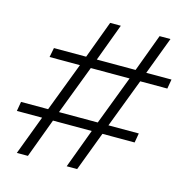

<svg xmlns="http://www.w3.org/2000/svg" viewBox="-104 -804 880 904"><g transform="rotate(15 335.5 -352.5)"><path d="M57 0 129 -191H6L14 -237H146L237 -476H89L98 -522H255L323 -705H375L307 -522H496L564 -705H617L548 -522H671L663 -476H531L440 -237H588L580 -191H423L351 0H300L371 -191H182L111 0ZM199 -237H388L479 -476H290Z"/></g></svg>

Font: Nunito Sans 7pt SemiExpanded ExtraLight
Style: Italic
Weight: 250
Width: 6
Italic angle: -9°
Designer: Vernon Adams
Foundry: Vernon Adams
Version: Version 3.101;gftools[0.9.27]